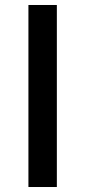

<svg xmlns="http://www.w3.org/2000/svg" viewBox="-20 -750 342 770"><path d="M94 0V-730H208V0Z"/></svg>

Font: M PLUS 1 Thin Medium
Style: Regular
Weight: 500
Version: Version 1.001